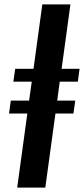

<svg xmlns="http://www.w3.org/2000/svg" viewBox="-20 -851 381 871"><path d="M58 0 104 -336H21L29 -394.5H112L124 -480.5H40.5L49 -539H132L172 -831H299.5L259.5 -539H341L333 -480.5H251L239.5 -394.5H321.5L313 -336H231.5L185.5 0Z"/></svg>

Font: Merriweather 36pt SemiBold
Style: Italic
Weight: 600
Italic angle: -7.8°
Version: Version 2.101